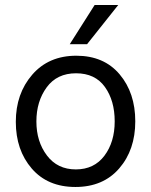

<svg xmlns="http://www.w3.org/2000/svg" viewBox="-20 -736 602 765"><path d="M327 -560H258L357 -716H451ZM283 -444Q207 -444 166 -388Q125 -332 125 -252Q125 -172 167 -116.5Q209 -61 282 -61Q355 -61 396 -115.5Q437 -170 437 -252.5Q437 -335 398 -389.5Q359 -444 283 -444ZM284 -514Q394 -514 456.5 -440Q519 -366 519 -252.5Q519 -139 455 -65Q391 9 280.5 9Q170 9 106.5 -64.5Q43 -138 43 -250.5Q43 -363 108.5 -438.5Q174 -514 284 -514Z"/></svg>

Font: Hind Madurai
Style: Regular
Weight: 400
Designer: Jyotish Sonowal
Foundry: Indian Type Foundry
Version: Version 0.702;PS 1.0;hotconv 1.0.81;makeotf.lib2.5.63406